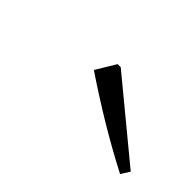

<svg xmlns="http://www.w3.org/2000/svg" viewBox="-36 -836 394 394"><g transform="rotate(45 160.5 -639.0)"><path d="M309 -561Q259 -587 212.5 -615Q166 -643 120 -674L146 -717H155L321 -580Z"/></g></svg>

Font: Piazzolla Light
Style: Italic
Weight: 300
Italic angle: -11.3°
Designer: Juan Pablo del Peral
Foundry: Huerta Tipografica
Version: Version 1.330